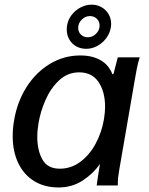

<svg xmlns="http://www.w3.org/2000/svg" viewBox="-20 -796 640 824"><path d="M34.5 -212Q34.5 -245 40.5 -280Q54 -359.5 94.2 -422.8Q134.5 -486 194.5 -522Q254.5 -558 324.5 -558Q376 -558 411.5 -537.8Q447 -517.5 462.5 -477L467.5 -480L485.5 -550H579.5Q572 -525 567.5 -503.2Q563 -481.5 558.5 -453.5L492 -68.5Q488 -44.5 486.8 -32.8Q485.5 -21 485.5 0H395Q396.5 -14 399 -29.8Q401.5 -45.5 404 -61L409 -93Q382 -52.5 336 -22Q290 8.5 231.5 8.5Q170.5 8.5 126 -19.2Q81.5 -47 58 -96.8Q34.5 -146.5 34.5 -212ZM426 -283.5Q431 -314.5 431 -337.5Q431 -402 403 -443.8Q375 -485.5 320 -485.5Q270 -485.5 233.2 -450.8Q196.5 -416 175 -366.2Q153.5 -316.5 145.5 -269Q140 -236 140 -208.5Q140 -150.5 162.2 -111.2Q184.5 -72 236.5 -72Q285 -72 324.8 -101.5Q364.5 -131 390.5 -179.5Q416.5 -228 426 -283.5ZM266.5 -669.5Q266.5 -678.5 268 -687.5Q272 -712 287.8 -732.2Q303.5 -752.5 326.2 -764.2Q349 -776 373 -776Q397 -776 416 -765Q435 -754 446 -735.2Q457 -716.5 457 -693.5Q457 -685.5 455.5 -677Q451 -652 435.2 -631.2Q419.5 -610.5 397 -598.5Q374.5 -586.5 350 -586.5Q326 -586.5 307 -597.2Q288 -608 277.2 -627Q266.5 -646 266.5 -669.5ZM407.5 -686Q407.5 -703.5 395.8 -715.2Q384 -727 366 -727Q346 -727 330.8 -711.8Q315.5 -696.5 315.5 -676.5Q315.5 -659 327.2 -647.5Q339 -636 357 -636Q377 -636 392.2 -651.2Q407.5 -666.5 407.5 -686Z"/></svg>

Font: JuliaMono Medium
Style: Italic
Weight: 500
Italic angle: -9°
Monospace: yes
Designer: cormullion
Foundry: corm
Version: Version 0.054; ttfautohint (v1.8.4)